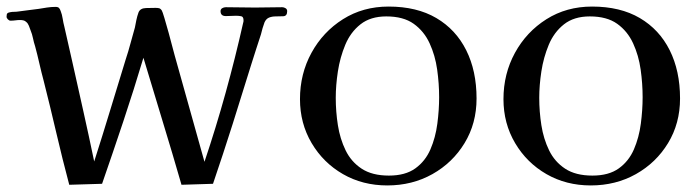

<svg xmlns="http://www.w3.org/2000/svg" viewBox="-21 -562 2133 585"><path d="M854 -528Q854 -513 842 -512.5Q830 -512 819 -512Q808 -512 799 -508.5Q790 -505 785 -494Q782 -486 779 -476Q776 -466 774 -457Q767 -435 759.5 -412.5Q752 -390 745 -367Q717 -276 688 -184.5Q659 -93 628 -2L532 1Q504 -96 474.5 -192.5Q445 -289 416 -386Q387 -289 355 -193Q323 -97 290 -2L190 1Q169 -78 150.5 -157.5Q132 -237 112 -316Q105 -342 99 -368.5Q93 -395 86 -421Q82 -433 79.5 -445.5Q77 -458 72 -470Q70 -476 67 -483.5Q64 -491 59 -495Q55 -499 50 -500Q45 -501 40 -501Q33 -501 26 -500Q19 -499 11 -499Q7 -499 3 -503Q-1 -507 -1 -511Q-1 -519 1.5 -521.5Q4 -524 11 -525Q16 -526 22.5 -526Q29 -526 35 -527Q50 -529 65.5 -531Q81 -533 97 -535Q109 -537 122 -539Q135 -541 148 -541Q156 -541 159 -537.5Q162 -534 164 -528Q168 -518 170 -505Q172 -492 175 -481L199 -375Q216 -299 233 -223Q250 -147 266 -70Q291 -148 314.5 -225.5Q338 -303 362 -381Q370 -405 376.5 -429.5Q383 -454 390 -478Q392 -489 394.5 -501Q397 -513 401 -524Q406 -537 424 -537.5Q442 -538 453 -538Q459 -538 463.5 -537Q468 -536 472 -530Q474 -527 480 -507Q486 -487 493 -461.5Q500 -436 505 -416.5Q510 -397 511 -394Q534 -313 556.5 -231.5Q579 -150 602 -69Q637 -173 666.5 -279.5Q696 -386 720 -493Q721 -495 721 -500Q721 -511 714 -512.5Q707 -514 698 -514Q691 -514 683 -513.5Q675 -513 667 -513Q651 -513 651 -528Q651 -534 656 -537Q661 -540 667 -540Q689 -540 711.5 -539.5Q734 -539 756 -539Q777 -539 797.5 -539.5Q818 -540 839 -540Q844 -540 849 -537Q854 -534 854 -528Z M1317 -266Q1317 -307 1311 -350Q1305 -393 1288 -430Q1271 -467 1239.5 -489.5Q1208 -512 1156 -512Q1108 -512 1077.5 -488Q1047 -464 1031 -425.5Q1015 -387 1008.5 -344.5Q1002 -302 1002 -264Q1002 -222 1008.5 -180.5Q1015 -139 1032 -104Q1049 -69 1081 -48Q1113 -27 1164 -27Q1214 -27 1244.5 -49Q1275 -71 1290.5 -107Q1306 -143 1311.5 -185Q1317 -227 1317 -266ZM1431 -262Q1431 -186 1394.5 -126Q1358 -66 1296.5 -31.5Q1235 3 1159 3Q1084 3 1024 -31.5Q964 -66 928.5 -126Q893 -186 893 -260Q893 -337 928 -401Q963 -465 1024 -503.5Q1085 -542 1163 -542Q1249 -542 1308.5 -507Q1368 -472 1399.5 -409Q1431 -346 1431 -262Z M1937 -266Q1937 -307 1931 -350Q1925 -393 1908 -430Q1891 -467 1859.5 -489.5Q1828 -512 1776 -512Q1728 -512 1697.5 -488Q1667 -464 1651 -425.5Q1635 -387 1628.5 -344.5Q1622 -302 1622 -264Q1622 -222 1628.5 -180.5Q1635 -139 1652 -104Q1669 -69 1701 -48Q1733 -27 1784 -27Q1834 -27 1864.5 -49Q1895 -71 1910.5 -107Q1926 -143 1931.5 -185Q1937 -227 1937 -266ZM2051 -262Q2051 -186 2014.5 -126Q1978 -66 1916.5 -31.5Q1855 3 1779 3Q1704 3 1644 -31.5Q1584 -66 1548.5 -126Q1513 -186 1513 -260Q1513 -337 1548 -401Q1583 -465 1644 -503.5Q1705 -542 1783 -542Q1869 -542 1928.5 -507Q1988 -472 2019.5 -409Q2051 -346 2051 -262Z"/></svg>

Font: Kaisei HarunoUmi Medium
Style: Regular
Weight: 500
Designer: Font-Kai, 金井和夫
Foundry: KAZUO KANAI
Version: Version 5.003